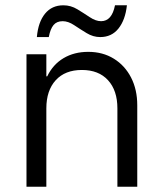

<svg xmlns="http://www.w3.org/2000/svg" viewBox="-20 -705 615 725"><path d="M80 0V-500H155V-416.7H158.3Q180 -461.7 220 -485.4Q260 -509.2 313.3 -509.2Q368.3 -509.2 410 -483.3Q451.7 -457.5 475 -412.1Q498.3 -366.7 498.3 -307.5V0H423.3V-295.8Q423.3 -363.3 387.9 -402.1Q352.5 -440.8 289.2 -440.8Q225.8 -440.8 190.4 -402.1Q155 -363.3 155 -295.8V0ZM119.2 -565Q124.2 -621.7 150 -653.3Q175.8 -685 219.2 -685Q247.5 -685 272.1 -670Q296.7 -655 319.2 -640Q341.7 -625 361.7 -625Q402.5 -625 414.2 -685H459.2Q453.3 -630 427.5 -597.5Q401.7 -565 358.3 -565Q331.7 -565 307.1 -580Q282.5 -595 260 -610Q237.5 -625 216.7 -625Q194.2 -625 182.1 -610.4Q170 -595.8 164.2 -565Z"/></svg>

Font: Funnel Sans Light Light
Style: Regular
Weight: 300
Version: Version 1.000